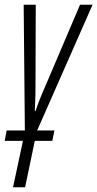

<svg xmlns="http://www.w3.org/2000/svg" viewBox="-41 -551 411 811"><path d="M65 240 106 44H180L189 0H116L350 -531H297L153 -193Q140 -164 129 -136.5Q118 -109 109 -82H106Q108 -118 108.5 -147Q109 -176 109 -202L110 -531H59L64 0H-13L-21 44H56L14 240Z"/></svg>

Font: Noto Sans Display Condensed Light
Style: Italic
Weight: 300
Width: 3
Designer: Monotype Design team
Foundry: Monotype Imaging Inc.
Version: 1.000